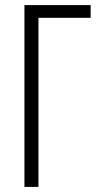

<svg xmlns="http://www.w3.org/2000/svg" viewBox="-20 -734 396 754"><path d="M76 0V-714H336V-664H131V0Z"/></svg>

Font: Noto Sans ExtraCondensed Light
Style: Regular
Weight: 300
Width: 2
Designer: Monotype Design Team
Foundry: Monotype Imaging Inc.
Version: Version 2.013; ttfautohint (v1.8.4.7-5d5b)